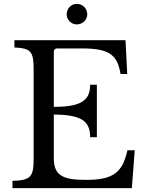

<svg xmlns="http://www.w3.org/2000/svg" viewBox="-20 -979 766 999"><path d="M260 -423V-710C260 -720 266 -727 277 -727H404C540 -727 591 -700 607 -594H642L633 -770H55V-732C141 -728 155 -711 155 -618V-152C155 -58 139 -41 45 -38V0H666L681 -197H643C617 -79 567 -43 426 -43C300 -43 260 -70 260 -157V-383C410 -382 449 -345 449 -265H484V-538H449C449 -457 404 -423 260 -423ZM327 -904C327 -876 351 -852 379 -852C410 -852 434 -876 434 -904C434 -935 410 -959 379 -959C351 -959 327 -935 327 -904Z"/></svg>

Font: Libre Baskerville
Style: Regular
Weight: 400
Designer: Pablo Impallari, Rodrigo Fuenzalida
Foundry: Pablo Impallari, Rodrigo Fuenzalida
Version: Version 1.051;Glyphs 3.2.3 (3260)